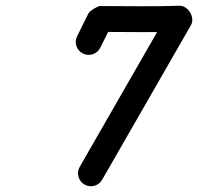

<svg xmlns="http://www.w3.org/2000/svg" viewBox="-20 -603 689 668"><path d="M328.9 -437C328.9 -437 328.9 -437 328.9 -437C342.2 -463.7 355.4 -490.3 368.7 -517C370.7 -521 358.3 -514.8 346.6 -507.5C335 -500.3 323.9 -492 328.4 -492C421.1 -492.1 514.4 -489.6 607 -493C622.5 -493.6 616.1 -517.1 604 -537.2C591.9 -557.3 574 -573.8 566.3 -560.4C463.3 -381.1 360.3 -201.7 257.3 -22.4C245 -0.9 252.4 26.6 273.9 39C295.5 51.4 323 44 335.4 22.4C438.4 -156.9 541.4 -336.3 644.4 -515.6C652.1 -529 649.6 -546.1 641.4 -559.8C633.1 -573.4 619.1 -583.5 603.7 -583C512.2 -579.6 420 -582.1 328.3 -582C323.8 -582 314.8 -577.8 306.3 -572.5C297.9 -567.3 290 -561 288 -557C274.8 -530.3 261.6 -503.7 248.3 -477C237.3 -454.8 246.4 -427.7 268.6 -416.7C290.9 -405.6 317.9 -414.7 328.9 -437Z"/></svg>

Font: FRB American Cursive Guidelines Black
Style: Bold Italic
Weight: 900
Italic angle: -25°
Version: Version 2.0;Modular Font Editor K font №1